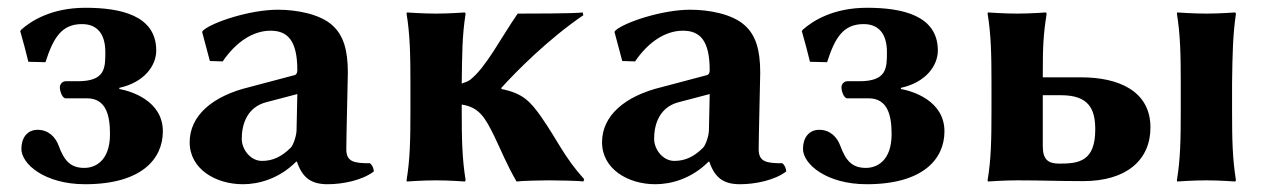

<svg xmlns="http://www.w3.org/2000/svg" viewBox="-20 -464 3276 494"><path d="M200 -444C112 -444 60 -410 35 -388L32 -384C40 -356 47 -330 53 -305L97 -304C117 -366 138 -402 191 -402C229 -402 251 -378 251 -330C251 -289 251 -255 180 -255H149C142 -255 134 -249 134 -239C134 -230 140 -211 149 -211H204C254 -211 263 -165 263 -119C263 -49 224 -32 197 -32C161 -32 145 -51 131 -89C123 -111 105 -130 77 -130C49 -130 35 -108 35 -81C35 -42 95 10 199 10C344 10 399 -55 399 -126C399 -206 315 -230 287 -235V-238C351 -252 382 -295 382 -334C382 -425 289 -444 200 -444Z M871 -80C871 -109 875 -266 875 -277C875 -337 863 -374 835 -399C803 -428 743 -439 695 -439C623 -439 527 -407 503 -386L500 -382L520 -307L553 -306C587 -356 631 -385 676 -385C720 -385 745 -360 745 -283C745 -276 742 -272 739 -271L622 -240C526 -217 468 -166 468 -98C468 -29 535 10 605 10C644 10 697 -3 742 -48H744C758 -7 780 10 823 10C862 10 912 0 942 -23C941 -32 938 -39 932 -44C892 -44 871 -47 871 -80ZM745 -222 743 -129C743 -116 735 -91 728 -84C705 -61 682 -50 654 -50C624 -50 602 -80 602 -107C602 -143 615 -188 665 -201Z M1270 -238C1308 -280 1390 -363 1481 -425L1479 -432C1460 -429 1339 -429 1312 -429C1269 -367 1230 -290 1190 -259C1185 -255 1177 -252 1168 -249V-250C1169 -325 1169 -372 1178 -429L1176 -432C1176 -432 1136 -429 1102 -429C1067 -429 1027 -432 1027 -432L1026 -429C1035 -375 1036 -321 1036 -250V-179C1036 -105 1035 -54 1026 0L1027 3C1027 3 1067 0 1102 0C1136 0 1176 3 1176 3L1178 0C1169 -57 1168 -104 1168 -179V-195C1213 -188 1228 -162 1252 -113C1270 -76 1283 -42 1309 3C1323 1 1376 0 1392 0C1408 0 1473 1 1481 3L1483 -3C1430 -62 1416 -101 1372 -164C1345 -202 1326 -224 1270 -235Z M1932 -80C1932 -109 1936 -266 1936 -277C1936 -337 1924 -374 1896 -399C1864 -428 1804 -439 1756 -439C1684 -439 1588 -407 1564 -386L1561 -382L1581 -307L1614 -306C1648 -356 1692 -385 1737 -385C1781 -385 1806 -360 1806 -283C1806 -276 1803 -272 1800 -271L1683 -240C1587 -217 1529 -166 1529 -98C1529 -29 1596 10 1666 10C1705 10 1758 -3 1803 -48H1805C1819 -7 1841 10 1884 10C1923 10 1973 0 2003 -23C2002 -32 1999 -39 1993 -44C1953 -44 1932 -47 1932 -80ZM1806 -222 1804 -129C1804 -116 1796 -91 1789 -84C1766 -61 1743 -50 1715 -50C1685 -50 1663 -80 1663 -107C1663 -143 1676 -188 1726 -201Z M2211 -444C2123 -444 2071 -410 2046 -388L2043 -384C2051 -356 2058 -330 2064 -305L2108 -304C2128 -366 2149 -402 2202 -402C2240 -402 2262 -378 2262 -330C2262 -289 2262 -255 2191 -255H2160C2153 -255 2145 -249 2145 -239C2145 -230 2151 -211 2160 -211H2215C2265 -211 2274 -165 2274 -119C2274 -49 2235 -32 2208 -32C2172 -32 2156 -51 2142 -89C2134 -111 2116 -130 2088 -130C2060 -130 2046 -108 2046 -81C2046 -42 2106 10 2210 10C2355 10 2410 -55 2410 -126C2410 -206 2326 -230 2298 -235V-238C2362 -252 2393 -295 2393 -334C2393 -425 2300 -444 2211 -444Z M2663 -268C2663 -343 2664 -372 2673 -429L2671 -432C2671 -432 2631 -429 2597 -429C2562 -429 2522 -432 2522 -432L2521 -429C2530 -375 2531 -321 2531 -250V-179C2531 -105 2530 -54 2521 0L2522 3C2522 3 2562 0 2597 0C2663 0 2701 2 2767 2C2878 2 2940 -52 2940 -136C2940 -230 2858 -265 2762 -265H2663ZM3018 -250V-179C3018 -105 3017 -54 3008 0L3009 3C3009 3 3049 0 3084 0C3118 0 3158 3 3158 3L3160 0C3151 -57 3150 -104 3150 -179V-250C3151 -325 3152 -375 3160 -429L3158 -432C3158 -432 3118 -429 3084 -429C3049 -429 3009 -432 3009 -432L3008 -429C3017 -375 3018 -321 3018 -250ZM2798 -131C2798 -49 2756 -43 2706 -43C2677 -43 2663 -53 2663 -88V-219H2710C2781 -219 2798 -184 2798 -131Z"/></svg>

Font: Libertinus Sans
Style: Bold
Weight: 700
Designer: Philipp H. Poll, Khaled Hosny
Foundry: Caleb Maclennan
Version: Version 7.050;RELEASE